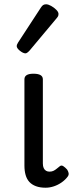

<svg xmlns="http://www.w3.org/2000/svg" viewBox="-20 -859 344 896"><path d="M193 17Q167 17 148 10Q129 3 117 -10Q105 -23 99.5 -42.5Q94 -62 94 -86V-489Q94 -502 104.5 -508.5Q115 -515 136 -515Q158 -515 169 -508.5Q180 -502 180 -489V-96Q180 -83 184 -74.5Q188 -66 195 -62Q202 -58 211 -58Q222 -58 230 -62Q238 -66 245 -72Q252 -78 260 -84Q267 -89 275.5 -83.5Q284 -78 293 -68Q298 -61 300 -52Q302 -43 296 -35Q285 -20 268 -8Q251 4 231.5 10.5Q212 17 193 17ZM99 -610Q88 -610 73 -622Q58 -634 58 -644Q58 -647 59 -650Q60 -653 64 -660L171 -824Q176 -832 181.5 -835.5Q187 -839 195 -839Q205 -839 218.5 -831.5Q232 -824 242.5 -813.5Q253 -803 253 -794Q253 -787 250.5 -782.5Q248 -778 241 -770L118 -623Q106 -610 99 -610Z"/></svg>

Font: Playwrite US Modern
Style: Regular
Weight: 400
Designer: Veronika Burian, José Scaglione
Foundry: TypeTogether
Version: Version 1.002